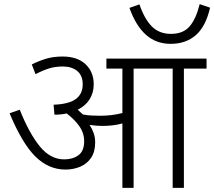

<svg xmlns="http://www.w3.org/2000/svg" viewBox="-20 -904 1031 924"><path d="M438 -219Q438 -173 418 -144Q398 -115 365.5 -101.5Q333 -88 295 -88Q214 -88 150.5 -150.5Q87 -213 26 -359L75 -376Q121 -261 172 -199Q223 -137 289 -137Q330 -137 357.5 -157Q385 -177 385 -224Q385 -264 361.5 -297Q338 -330 301 -358Q273 -352 242 -352L238 -400Q312 -403 345 -427.5Q378 -452 378 -498Q378 -541 351.5 -562.5Q325 -584 283 -584Q246 -584 215.5 -574.5Q185 -565 151 -547L133 -594Q165 -610 200.5 -621Q236 -632 281 -632Q352 -632 391.5 -595Q431 -558 431 -498Q431 -458 411.5 -426.5Q392 -395 354 -376Q367 -365 379 -353Q400 -349 421 -348Q442 -347 462 -347Q490 -347 515.5 -350Q541 -353 569 -360V-574H492V-622H974V-574H865V0H811V-574H623V0H569V-310Q544 -303 520 -300.5Q496 -298 471 -298Q442 -298 411 -303Q423 -285 430.5 -264Q438 -243 438 -219ZM991 -867Q970 -776 922 -734.5Q874 -693 801 -693Q731 -693 682 -737Q633 -781 603 -866L651 -883Q675 -813 710.5 -777Q746 -741 803 -741Q861 -741 892 -776.5Q923 -812 941 -884Z"/></svg>

Font: Noto Sans Light
Style: Regular
Weight: 300
Designer: Monotype Design Team
Foundry: Monotype Imaging Inc.
Version: Version 2.007